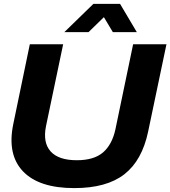

<svg xmlns="http://www.w3.org/2000/svg" viewBox="-20 -956 874 985"><path d="M310 -791 459 -936H596L682 -791H559L513 -868L434 -791ZM361 9Q180 9 98 -77Q16 -163 48 -319L133 -729H304L216 -309Q199 -225 239.5 -179.5Q280 -134 374 -134Q462 -134 508.5 -174Q555 -214 572 -292L663 -729H834L740 -281Q709 -133 618 -62Q527 9 361 9Z"/></svg>

Font: Mona Sans Expanded
Style: Bold Italic
Weight: 700
Width: 7
Italic angle: -11.7°
Designer: Deni Anggara
Foundry: GitHub
Version: Version 1.001;gftools[0.9.33]